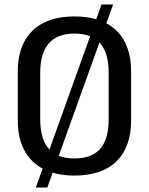

<svg xmlns="http://www.w3.org/2000/svg" viewBox="-20 -782 671 864"><path d="M315 8Q234 8 177 -20.5Q120 -49 90 -105Q60 -161 60 -241V-459Q60 -540 90 -595.5Q120 -651 176.5 -679.5Q233 -708 315 -708Q397 -708 454 -679.5Q511 -651 540.5 -595.5Q570 -540 570 -459V-241Q570 -161 540.5 -105Q511 -49 454 -20.5Q397 8 315 8ZM315 -69Q393 -69 431 -112.5Q469 -156 469 -245V-455Q469 -544 430.5 -587.5Q392 -631 315 -631Q239 -631 200 -587Q161 -543 161 -455V-245Q161 -156 199.5 -112.5Q238 -69 315 -69ZM489 -762 193 62H141L437 -762Z"/></svg>

Font: Pathway Extreme SemiCondensed Medium
Style: Regular
Weight: 500
Width: 4
Version: Version 1.001;gftools[0.9.26]